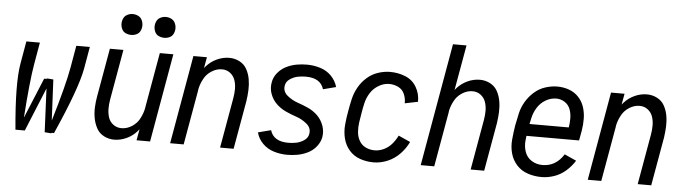

<svg xmlns="http://www.w3.org/2000/svg" viewBox="-47 -943 4094 1145"><g transform="rotate(5 2000.0 -370.0)"><path d="M285 3 245 0 233 -261 126 0H70Q44 -277 66 -398L89 -530H170L147 -398Q129 -294 114 -76L214 -318H230V-321L269 -318L281 -73Q347 -294 365 -398L388 -530H469L446 -398Q424 -277 301 0H285Z M707 -623Q691 -623 675.5 -630Q660 -637 652.5 -652.5Q645 -668 645 -685Q645 -702 652.5 -717.5Q660 -733 675.5 -740.5Q691 -748 707 -748Q724 -748 739.5 -740.5Q755 -733 762.5 -717.5Q770 -702 770 -685Q770 -668 762.5 -652.5Q755 -637 739.5 -630Q724 -623 707 -623ZM905 -623Q889 -623 873.5 -630Q858 -637 850.5 -652.5Q843 -668 843 -685Q843 -702 850.5 -717.5Q858 -733 873.5 -740.5Q889 -748 905 -748Q922 -748 937.5 -740.5Q953 -733 960.5 -717.5Q968 -702 968 -685Q968 -668 960.5 -652.5Q953 -637 937.5 -630Q922 -623 905 -623ZM661 8Q628 8 599.5 -7Q571 -22 556 -49.5Q541 -77 535 -109Q529 -141 530.5 -174.5Q532 -208 538 -241L589 -530H670L617 -229Q612 -201 612 -173.5Q612 -146 620 -121Q628 -96 649.5 -80Q671 -64 699 -64Q732 -64 762.5 -84Q793 -104 808 -135Q823 -164 829 -194L830 -199V-201L888 -530H969L876 0H795L807 -67Q802 -61 797 -55Q771 -25 734.5 -8.5Q698 8 661 8Z M996 0 1089 -530H1170L1158 -464Q1163 -469 1167 -475Q1194 -505 1230 -521.5Q1266 -538 1304 -538Q1337 -538 1365.5 -523Q1394 -508 1409 -480.5Q1424 -453 1429.5 -421Q1435 -389 1433.5 -355.5Q1432 -322 1427 -289L1376 0H1295L1348 -301Q1353 -329 1353 -356.5Q1353 -384 1344.5 -409Q1336 -434 1315 -450Q1294 -466 1266 -466Q1233 -466 1202.5 -446Q1172 -426 1157 -395Q1142 -367 1136 -337L1135 -331V-329L1077 0Z M1697 8Q1656 8 1617 -4Q1578 -16 1550 -44Q1522 -72 1512 -110L1589 -130Q1609 -64 1697 -64Q1721 -64 1744.5 -68.5Q1768 -73 1791 -88Q1814 -103 1818 -128Q1824 -164 1794.5 -188Q1765 -212 1732 -223Q1699 -234 1667.5 -248.5Q1636 -263 1611 -287Q1586 -311 1573.5 -345Q1561 -379 1568 -415Q1573 -446 1594.5 -472Q1616 -498 1645.5 -512.5Q1675 -527 1706 -532.5Q1737 -538 1768 -538Q1809 -538 1848 -526Q1887 -514 1914.5 -486Q1942 -458 1953 -420L1876 -400Q1856 -466 1768 -466Q1744 -466 1720.5 -461.5Q1697 -457 1674 -442Q1651 -427 1647 -402Q1641 -366 1670.5 -342Q1700 -318 1733 -307Q1766 -296 1797.5 -281.5Q1829 -267 1853.5 -243Q1878 -219 1890.5 -185Q1903 -151 1897 -115Q1891 -84 1870 -58Q1849 -32 1819 -17.5Q1789 -3 1758.5 2.5Q1728 8 1697 8Z M2214 8Q2171 8 2132.5 -5.5Q2094 -19 2068 -49Q2042 -79 2032 -119Q2022 -159 2026 -202Q2030 -245 2038 -287Q2044 -323 2052.5 -359Q2061 -395 2080 -428.5Q2099 -462 2128.5 -488Q2158 -514 2194.5 -526Q2231 -538 2267 -538Q2315 -538 2358 -520.5Q2401 -503 2424.5 -463Q2448 -423 2447 -375L2369 -359Q2370 -388 2358.5 -414.5Q2347 -441 2321.5 -453.5Q2296 -466 2267 -466Q2235 -466 2204.5 -448Q2174 -430 2155.5 -401Q2137 -372 2129.5 -340Q2122 -308 2117 -276Q2112 -248 2108 -219.5Q2104 -191 2106.5 -163Q2109 -135 2122.5 -111.5Q2136 -88 2160.5 -76Q2185 -64 2214 -64Q2242 -64 2269.5 -77Q2297 -90 2317 -113.5Q2337 -137 2350 -164L2421 -132Q2402 -92 2370 -59Q2338 -26 2296.5 -9Q2255 8 2214 8Z M2496 0 2625 -735H2706L2658 -464Q2663 -470 2667 -475Q2694 -505 2730 -521.5Q2766 -538 2804 -538Q2837 -538 2865.5 -523Q2894 -508 2909 -480.5Q2924 -453 2929.5 -421Q2935 -389 2933.5 -355.5Q2932 -322 2927 -289L2876 0H2795L2848 -301Q2853 -329 2853 -356.5Q2853 -384 2844.5 -409Q2836 -434 2815 -450Q2794 -466 2766 -466Q2733 -466 2702.5 -446Q2672 -426 2657 -395Q2642 -367 2636 -338L2635 -330V-329L2577 0Z M3219 8Q3177 8 3137.5 -5Q3098 -18 3071 -47.5Q3044 -77 3033 -116.5Q3022 -156 3026 -199.5Q3030 -243 3037 -286Q3044 -322 3052 -358Q3060 -394 3079.5 -427.5Q3099 -461 3128.5 -487.5Q3158 -514 3195 -526Q3232 -538 3268 -538Q3304 -538 3337.5 -526Q3371 -514 3394.5 -489Q3418 -464 3429 -431Q3440 -398 3440.5 -361.5Q3441 -325 3435 -289L3424 -229H3109Q3108 -216 3106 -202Q3102 -166 3113.5 -133Q3125 -100 3154 -82Q3183 -64 3219 -64Q3299 -64 3346 -139L3417 -107Q3395 -72 3364 -45Q3333 -18 3295 -5Q3257 8 3219 8ZM3121 -301H3356Q3361 -329 3360.5 -357.5Q3360 -386 3350.5 -411Q3341 -436 3318 -451Q3295 -466 3267 -466Q3234 -466 3203.5 -448Q3173 -430 3154.5 -400Q3136 -370 3129 -338Q3125 -320 3121 -301Z M3496 0 3589 -530H3670L3658 -464Q3663 -469 3667 -475Q3694 -505 3730 -521.5Q3766 -538 3804 -538Q3837 -538 3865.5 -523Q3894 -508 3909 -480.5Q3924 -453 3929.5 -421Q3935 -389 3933.5 -355.5Q3932 -322 3927 -289L3876 0H3795L3848 -301Q3853 -329 3853 -356.5Q3853 -384 3844.5 -409Q3836 -434 3815 -450Q3794 -466 3766 -466Q3733 -466 3702.5 -446Q3672 -426 3657 -395Q3642 -367 3636 -337L3635 -331V-329L3577 0Z"/></g></svg>

Font: Iosevka SS08
Style: Italic
Weight: 400
Italic angle: -10°
Monospace: yes
Designer: Belleve Invis
Foundry: Belleve Invis
Version: 2.1.0; ttfautohint (v1.8.2)